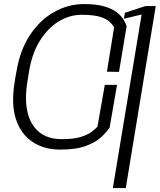

<svg xmlns="http://www.w3.org/2000/svg" viewBox="-20 -742 803 965"><path d="M568.2 -315.3 530.9 -100.5Q518.1 -80.6 490.9 -54.7Q463.8 -28.8 413.9 -9.4Q364 9.9 282.7 9.9Q202.4 9.9 144 -28.4Q85.6 -66.8 60.4 -142.2Q35.2 -217.7 53.6 -329.2L55.4 -339.5H55L60.7 -371.4L62.5 -382.1L62.9 -383.5Q80.3 -489.3 130 -565Q179.7 -640.6 250.9 -681.1Q322.1 -721.6 403.4 -721.6Q464.1 -721.6 503.6 -710Q543 -698.5 565.9 -680.9Q588.8 -663.4 600.1 -644.5Q611.5 -625.7 616.5 -611.2L578.1 -380.7L517.4 -381.7L553.6 -605.1Q546.9 -616.5 532.7 -631Q518.5 -645.6 485.6 -656.6Q452.8 -667.6 389.6 -667.6Q329.5 -667.6 274.9 -634.2Q220.2 -600.9 180.6 -537.5Q141 -474.1 126.1 -383.5L119 -339.5L117.5 -329.2Q103.3 -242.9 118.3 -178.4Q133.2 -114 176.7 -78.3Q220.2 -42.6 291.2 -42.6Q349.1 -42.6 384.4 -53.3Q419.7 -63.9 439.3 -78.7Q458.8 -93.4 469.8 -105.1L506.7 -315.3ZM762.8 -711.6 612.2 203.1H547.2L691.8 -669L602.3 -647.7L608 -677.9L711.3 -711.6Z"/></svg>

Font: Inter UI Extra Light
Style: Italic
Weight: 200
Italic angle: -9.39999°
Designer: Rasmus Andersson
Foundry: rsms
Version: 3.2;8d6f07862